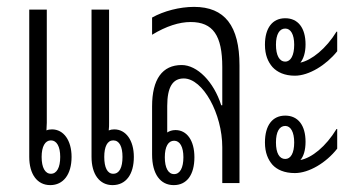

<svg xmlns="http://www.w3.org/2000/svg" viewBox="-20 -532 1017 558"><path d="M126 6C164 6 188 -25 188 -76C188 -124 165 -156 131 -156C125 -156 119 -155 115 -153C115 -161 116 -168 116 -175V-504H65V-76C65 -26 88 6 126 6ZM307 6C346 6 369 -25 369 -76C369 -124 346 -156 312 -156C306 -156 301 -155 296 -153C297 -161 297 -168 297 -175V-504H246V-76C246 -26 269 6 307 6ZM128 -27C111 -27 101 -45 101 -76C101 -106 111 -124 128 -124C145 -124 155 -106 155 -76C155 -45 145 -27 128 -27ZM309 -27C292 -27 283 -45 283 -76C283 -106 292 -124 309 -124C327 -124 336 -106 336 -76C336 -45 327 -27 309 -27Z M485 6C523 6 545 -24 545 -75C545 -124 523 -154 490 -154C480 -154 472 -151 466 -147C466 -152 466 -156 466 -160V-224C466 -279 482 -304 514 -304C570 -304 626 -201 626 -104V0H676V-342C676 -457 633 -512 544 -512C502 -512 456 -500 422 -481V-431C463 -456 501 -468 534 -468C599 -468 626 -429 626 -337V-226H623C601 -295 553 -343 508 -343C452 -343 422 -302 422 -223V-83C422 -26 446 6 485 6ZM486 -26C469 -26 459 -44 459 -75C459 -106 469 -123 486 -123C503 -123 513 -105 513 -75C513 -44 503 -26 486 -26Z M837 -312C878 -312 928 -343 960 -383V-440H958C928 -391 886 -357 853 -350C862 -361 868 -379 868 -403C868 -451 846 -479 809 -479C772 -479 750 -451 750 -402C750 -372 759 -352 772 -337C786 -322 807 -312 837 -312ZM809 -353C792 -353 782 -371 782 -402C782 -432 792 -449 809 -449C825 -449 835 -432 835 -402C835 -371 825 -353 809 -353ZM837 -29C878 -29 928 -59 960 -100V-157H958C927 -106 886 -73 853 -67C862 -77 868 -95 868 -120C868 -168 846 -196 809 -196C772 -196 750 -168 750 -118C750 -88 759 -68 772 -53C785 -39 806 -29 837 -29ZM809 -70C792 -70 782 -87 782 -118C782 -149 792 -166 809 -166C825 -166 835 -148 835 -118C835 -87 825 -70 809 -70Z"/></svg>

Font: Noto Sans Thai Looped UI Condensed Light
Style: Regular
Weight: 300
Width: 3
Designer: Cadson Demak Team
Foundry: Cadson Demak Co., Ltd.
Version: Version 1.000